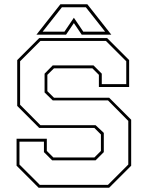

<svg xmlns="http://www.w3.org/2000/svg" viewBox="-20 -878 691 898"><path d="M160.5 0 57.5 -103V-229H199V-172L229.5 -141.5H421.5L452 -172V-249L421.5 -279.5H163.5L60.5 -382.5V-597L163.5 -700H481L584 -597V-471H442.5V-528L412 -558.5H232.5L201.5 -528V-451.5L232.5 -421H490.5L593.5 -318V-103L490.5 0ZM166 -13.5H485L580 -108.5V-312.5L485 -408.5H226.5L188.5 -445.5V-533.5L226.5 -572H417.5L456 -533.5V-484.5H570.5V-591.5L475.5 -686.5H169L74 -591.5V-388L169 -292.5H427L465.5 -256.5V-166.5L427 -128H224L185.5 -166.5V-215.5H71V-108.5ZM262.5 -858H388.5L500.5 -716H362L325.5 -770L289 -716H150.5ZM269.5 -844 179.5 -730H281.5L325.5 -795L369.5 -730H471.5L381.5 -844Z"/></svg>

Font: Tourney Thin
Style: Regular
Weight: 100
Designer: Tyler Finck
Foundry: Etcetera Type Co
Version: Version 1.015